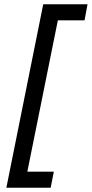

<svg xmlns="http://www.w3.org/2000/svg" viewBox="-20 -762 433 906"><path d="M393 -742 379 -666H253L109 48H234L219 124H10L184 -742Z"/></svg>

Font: TypoPRO Montserrat
Style: Italic
Weight: 400
Italic angle: -11.3°
Designer: Julieta Ulanovsky
Foundry: Julieta Ulanovsky
Version: Version 6.001